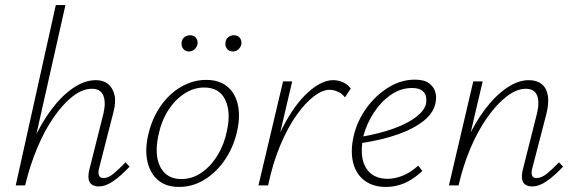

<svg xmlns="http://www.w3.org/2000/svg" viewBox="-20 -731 2267 757"><path d="M369 4Q353 4 342.5 -3Q332 -10 329.5 -24.5Q327 -39 332 -61L388 -284Q398 -327 387.5 -354Q377 -381 342 -381Q305 -381 266.5 -351Q228 -321 192 -269Q156 -217 127 -148Q98 -79 79 0H50Q73 -91 107 -167.5Q141 -244 182.5 -299Q224 -354 269 -384.5Q314 -415 358 -415Q388 -415 406.5 -399.5Q425 -384 431.5 -356Q438 -328 427 -288L371 -69Q366 -51 370 -40Q374 -29 388 -29Q407 -29 428 -46.5Q449 -64 475 -91L491 -74Q457 -38 427 -17Q397 4 369 4ZM42 0 200 -711H238L78 0Z M686 6Q635 6 604 -20Q573 -46 562 -91Q551 -136 563 -193Q577 -259 611 -309.5Q645 -360 693 -388Q741 -416 793 -416Q843 -416 874.5 -391Q906 -366 917 -321.5Q928 -277 916 -219Q903 -156 869.5 -105Q836 -54 788.5 -24Q741 6 686 6ZM695 -25Q738 -25 775 -50.5Q812 -76 838.5 -120Q865 -164 875 -217Q891 -289 868 -337.5Q845 -386 785 -386Q745 -386 708 -362.5Q671 -339 643.5 -296.5Q616 -254 604 -195Q588 -117 613 -71Q638 -25 695 -25ZM725 -528Q711 -528 702.5 -538.5Q694 -549 696 -563Q697 -576 706.5 -584Q716 -592 730 -592Q744 -592 752 -582.5Q760 -573 759 -558Q757 -546 747.5 -537Q738 -528 725 -528ZM898 -528Q883 -528 875 -538.5Q867 -549 869 -563Q870 -576 879.5 -584Q889 -592 902 -592Q917 -592 925 -582.5Q933 -573 932 -558Q930 -546 920.5 -537Q911 -528 898 -528Z M1015 0Q1046 -134 1093.5 -226.5Q1141 -319 1194.5 -367Q1248 -415 1293 -415Q1313 -415 1331.5 -407Q1350 -399 1363 -382L1340 -347Q1329 -362 1312 -369.5Q1295 -377 1279 -377Q1252 -377 1218.5 -352Q1185 -327 1150.5 -279Q1116 -231 1086 -160.5Q1056 -90 1037 0ZM999 0 1096 -410H1132L1036 0Z M1501 6Q1451 6 1417.5 -19Q1384 -44 1372.5 -89Q1361 -134 1374 -193Q1388 -254 1424.5 -304.5Q1461 -355 1511 -386Q1561 -417 1616 -417Q1653 -417 1672 -402.5Q1691 -388 1696.5 -367.5Q1702 -347 1697 -325Q1690 -287 1651.5 -255.5Q1613 -224 1549.5 -201.5Q1486 -179 1400 -166L1401 -191Q1477 -204 1533 -224.5Q1589 -245 1621.5 -270.5Q1654 -296 1660 -323Q1662 -334 1660 -348Q1658 -362 1645.5 -373Q1633 -384 1604 -384Q1560 -384 1521 -357Q1482 -330 1454 -287Q1426 -244 1413 -196Q1402 -145 1409 -107Q1416 -69 1441.5 -47.5Q1467 -26 1509 -26Q1536 -26 1567 -38Q1598 -50 1629 -78L1645 -57Q1623 -36 1599 -21.5Q1575 -7 1550.5 -0.5Q1526 6 1501 6Z M2078 4Q2062 4 2051.5 -3Q2041 -10 2038.5 -24.5Q2036 -39 2041 -61L2097 -283Q2108 -328 2097.5 -354.5Q2087 -381 2053 -381Q2017 -381 1978 -351Q1939 -321 1902 -269Q1865 -217 1835.5 -148Q1806 -79 1788 0H1759Q1782 -91 1816 -167.5Q1850 -244 1891.5 -299Q1933 -354 1978 -384.5Q2023 -415 2065 -415Q2096 -415 2115.5 -399.5Q2135 -384 2140 -354Q2145 -324 2134 -281L2079 -69Q2074 -51 2077.5 -40Q2081 -29 2095 -29Q2115 -29 2136.5 -46.5Q2158 -64 2184 -91L2200 -74Q2166 -38 2136 -17Q2106 4 2078 4ZM1750 0 1846 -410H1883L1787 0Z"/></svg>

Font: Ysabeau Infant ExtraLight
Style: Italic
Weight: 250
Italic angle: -12°
Designer: Christian Thalmann (Catharsis Fonts)
Version: Version 2.001;gftools[0.9.30]; featfreeze: ss01,ss02,lnum